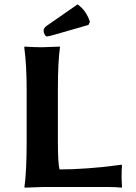

<svg xmlns="http://www.w3.org/2000/svg" viewBox="-20 -863 628 886"><path d="M337.9 -842.8Q377.9 -814.9 395 -762.2L388.2 -748L235.8 -704.1Q205.1 -695.3 196.8 -694.8Q190.9 -694.8 186 -703.9Q181.2 -712.9 181.2 -720.2Q181.2 -734.4 195.8 -744.1ZM247.1 -210Q247.1 -107.9 254.9 -81.1Q314.9 -81.1 386.5 -86.4Q458 -91.8 499.5 -97.7L541 -103L543 -99.1Q541 -83 541 -42Q541 -27.8 543 0L541 2.9Q517.1 0 481 0H176.8L94.2 2.9L92.8 0Q102.5 -67.9 103 -200.2V-444.8Q103 -566.9 91.8 -645L94.2 -647.9Q139.2 -645 172.9 -645L255.9 -647.9L256.8 -645Q247.1 -579.1 247.1 -444.8Z"/></svg>

Font: Linux Biolinum
Style: Bold
Weight: 700
Designer: Philipp H. Poll
Foundry: Philipp H. Poll
Version: Version 1.3.2 ; ttfautohint (v0.9)